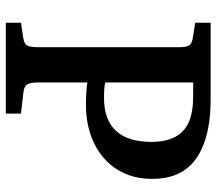

<svg xmlns="http://www.w3.org/2000/svg" viewBox="-62 -681 743 659"><g transform="rotate(90 309.5 -351.5)"><path d="M58 0V-52L111 -60Q130 -63 136 -73Q142 -83 142 -112V-595Q142 -620 135.5 -629.5Q129 -639 109 -642L58 -650V-703H321Q374 -703 417 -695Q460 -687 493 -671.5Q526 -656 548.5 -632.5Q571 -609 582.5 -576.5Q594 -544 594 -502Q594 -458 581 -422Q568 -386 544.5 -358.5Q521 -331 489.5 -312.5Q458 -294 420.5 -284.5Q383 -275 343 -275Q316 -275 293.5 -276.5Q271 -278 263 -280V-110Q263 -84 270 -73Q277 -62 300 -60L370 -52V0ZM316 -337Q391 -337 429 -378Q467 -419 467 -499Q467 -549 450 -581Q433 -613 399 -628Q365 -643 311 -643H263V-341Q271 -339 285.5 -338Q300 -337 316 -337Z"/></g></svg>

Font: Literata 18pt Medium
Style: Regular
Weight: 500
Designer: Latin by Veronika Burian and Jose Scaglione. Greek by Irene Vlachou. Cyrillic by Vera Evstafieva.
Foundry: TypeTogether
Version: Version 3.103;gftools[0.9.29]